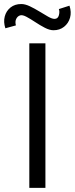

<svg xmlns="http://www.w3.org/2000/svg" viewBox="-67 -910 362 930"><path d="M75 0V-700H153V0ZM192 -763.5Q173.5 -763.5 150.2 -775.5Q127 -787.5 104 -802.8Q81 -818 61.5 -828.5Q42 -839 30.5 -835.5Q18.5 -832 11.8 -819Q5 -806 10 -787L-41 -773Q-51 -803.5 -44 -830.2Q-37 -857 -16 -873.8Q5 -890.5 36 -890.5Q54.5 -890.5 77.2 -879.8Q100 -869 123.2 -854.8Q146.5 -840.5 165.8 -829.5Q185 -818.5 197 -818.5Q213.5 -818.5 218.2 -836Q223 -853.5 218 -866L269.5 -882.5Q280 -851 272.2 -824Q264.5 -797 243.2 -780.2Q222 -763.5 192 -763.5Z"/></svg>

Font: Urbanist
Style: Regular
Weight: 400
Designer: Corey Hu
Foundry: Corey Hu
Version: Version 1.330; ttfautohint (v1.8.4.7-5d5b)